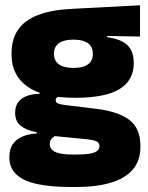

<svg xmlns="http://www.w3.org/2000/svg" viewBox="-20 -536 577 748"><path d="M272.5 -155Q147.5 -155 86.2 -199.2Q25 -243.5 25 -322V-328Q25 -383 50.2 -420Q75.5 -457 127.5 -477.2Q179.5 -497.5 259.5 -501.5L525.5 -515.5V-393.5L397.5 -396V-391Q433 -386.5 456 -374.5Q479 -362.5 490 -342Q501 -321.5 501 -291.5V-288.5Q501 -223.5 446 -189.2Q391 -155 272.5 -155ZM263.5 66H280Q313 66 332 62.2Q351 58.5 359.2 51.2Q367.5 44 367.5 34V33Q367.5 19 354.2 13.8Q341 8.5 318 6.5L171 -8L208.5 -10.5Q198 -8.5 190.2 -3.8Q182.5 1 178.2 8.2Q174 15.5 174 25.5V26.5Q174 38.5 182.8 47.5Q191.5 56.5 211.2 61.2Q231 66 263.5 66ZM255.5 192.5Q178.5 192.5 125 181Q71.5 169.5 44 144Q16.5 118.5 16.5 77V75Q16.5 46.5 29 27Q41.5 7.5 65.5 -3.2Q89.5 -14 123 -16V-21Q83.5 -28 61.2 -45.5Q39 -63 39 -96V-97Q39 -121 50.2 -137Q61.5 -153 82.8 -161.5Q104 -170 134 -170.5V-190L251.5 -160H220Q208 -160 202.5 -156.5Q197 -153 197 -146V-145.5Q197 -136 206.5 -132.5Q216 -129 236.5 -126.5L352 -112.5Q440 -102 483.5 -69.2Q527 -36.5 527 33V36.5Q527 89.5 497.8 124Q468.5 158.5 412.5 175.5Q356.5 192.5 276 192.5ZM266 -271.5Q292 -271.5 308.5 -277.8Q325 -284 333.2 -296Q341.5 -308 341.5 -325V-328Q341.5 -345 333.2 -357Q325 -369 308.5 -375.2Q292 -381.5 266 -381.5Q240.5 -381.5 223.8 -375.2Q207 -369 198.8 -357.2Q190.5 -345.5 190.5 -328V-325Q190.5 -308 198.8 -296Q207 -284 223.8 -277.8Q240.5 -271.5 266 -271.5Z"/></svg>

Font: Anek Gurmukhi Medium ExtraBold
Style: Regular
Weight: 800
Version: Version 1.003